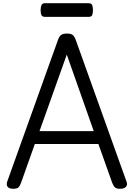

<svg xmlns="http://www.w3.org/2000/svg" viewBox="-20 -1162 833 1196"><path d="M63 14Q37 14 27.5 1.5Q18 -11 25 -31L341 -913Q349 -936 361 -944.5Q373 -953 397 -953Q421 -953 432.5 -944.5Q444 -936 452 -913L768 -31Q776 -11 765 1.5Q754 14 728 14Q706 14 696.5 5.5Q687 -3 679 -23L593 -265H197L111 -23Q104 -3 94.5 5.5Q85 14 63 14ZM226 -345H564L396 -822ZM260 -1057Q243 -1057 238 -1068.5Q233 -1080 233 -1098Q233 -1117 238 -1129.5Q243 -1142 260 -1142H532Q550 -1142 554.5 -1129.5Q559 -1117 559 -1098Q559 -1080 554.5 -1068.5Q550 -1057 532 -1057Z"/></svg>

Font: Playwrite US Modern
Style: Regular
Weight: 400
Designer: Veronika Burian, José Scaglione
Foundry: TypeTogether
Version: Version 1.002